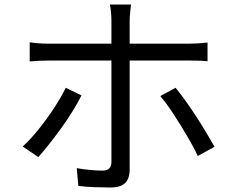

<svg xmlns="http://www.w3.org/2000/svg" viewBox="-20 -804 1040 853"><path d="M342 -380Q326 -348 302.5 -310Q279 -272 251.5 -234Q224 -196 197.5 -162.5Q171 -129 150 -106L81 -153Q115 -184 151.5 -229.5Q188 -275 220.5 -324.5Q253 -374 272 -414ZM760 -414Q780 -390 804 -356.5Q828 -323 852 -286Q876 -249 897 -214Q918 -179 933 -152L859 -111Q840 -151 810.5 -201Q781 -251 750 -298.5Q719 -346 692 -377ZM112 -616Q133 -613 153 -611.5Q173 -610 197 -610H475V-713Q475 -729 473 -751Q471 -773 468 -784H562Q561 -774 558.5 -751.5Q556 -729 556 -713V-610H820Q860 -610 902 -615V-532Q882 -534 860.5 -534.5Q839 -535 821 -535H556V-527Q556 -503 556 -454Q556 -405 556 -345Q556 -285 556 -225.5Q556 -166 556 -119Q556 -72 556 -50Q556 -11 536 9Q516 29 470 29Q439 29 399 27.5Q359 26 328 22L321 -57Q354 -51 385.5 -48.5Q417 -46 436 -46Q475 -46 475 -84Q475 -98 475 -132Q475 -166 475 -212Q475 -258 475 -308Q475 -358 475 -403.5Q475 -449 475 -482Q475 -515 475 -527V-535H198Q175 -535 153.5 -534Q132 -533 112 -531Z"/></svg>

Font: Go Noto Current
Style: Regular
Weight: 400
Designer: Monotype Design Team
Foundry: Monotype Imaging Inc.
Version: Version 2.007; ttfautohint (v1.8) -l 8 -r 50 -G 200 -x 14 -D